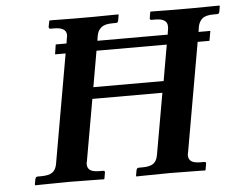

<svg xmlns="http://www.w3.org/2000/svg" viewBox="-48 -704 950 762"><g transform="rotate(-5 427.0 -322.5)"><path d="M641 -569Q642 -572 642 -575.5Q642 -579 642 -582Q642 -613 594 -613H580Q571 -613 573 -621L577 -645L579 -646Q579 -646 594.5 -646Q610 -646 633 -645.5Q656 -645 678.5 -645Q701 -645 716 -645Q729 -645 751.5 -645Q774 -645 797 -645.5Q820 -646 836 -646Q852 -646 852 -646L854 -645L850 -621Q848 -613 841 -613H826Q795 -613 781.5 -601.5Q768 -590 764 -569L761 -549H808L801 -510H754L678 -77Q677 -74 676.5 -71Q676 -68 676 -65Q676 -49 687 -41Q698 -33 724 -33H739Q747 -33 745 -24L741 -1L739 1Q739 1 723 0.5Q707 0 683.5 0Q660 0 637.5 -0.5Q615 -1 602 -1Q587 -1 564.5 -0.5Q542 0 519.5 0Q497 0 481.5 0.5Q466 1 466 1L464 -1L468 -24Q470 -33 478 -33H492Q522 -33 536 -43Q550 -53 554 -77L597 -321H318L275 -77Q274 -74 273.5 -71Q273 -68 273 -65Q273 -49 284 -41Q295 -33 322 -33H336Q344 -33 342 -24L338 -1L336 1Q336 1 320 0.5Q304 0 281 0Q258 0 235.5 -0.5Q213 -1 199 -1Q184 -1 161.5 -0.5Q139 0 116.5 0Q94 0 78.5 0.5Q63 1 63 1L61 -1L65 -24Q67 -33 75 -33H89Q119 -33 133.5 -43Q148 -53 152 -77L228 -510H186L192 -549H235L238 -569Q240 -577 240 -582Q240 -613 191 -613H177Q170 -613 170 -621L175 -645L177 -646Q177 -646 192.5 -646Q208 -646 230.5 -645.5Q253 -645 275.5 -645Q298 -645 313 -645Q326 -645 348.5 -645Q371 -645 394.5 -645.5Q418 -646 434 -646Q450 -646 450 -646L451 -645L447 -621Q445 -613 438 -613H424Q393 -613 379 -601.5Q365 -590 361 -569L358 -549H638ZM631 -510H351L326 -367H606Z"/></g></svg>

Font: Libertinus Serif SemiBold
Style: Italic
Weight: 600
Italic angle: -11.5°
Designer: Philipp H. Poll, Khaled Hosny
Foundry: Caleb Maclennan
Version: Version 7.051;RELEASE